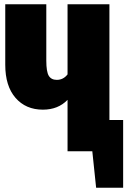

<svg xmlns="http://www.w3.org/2000/svg" viewBox="-20 -716 603 909"><path d="M498 -147.9H563V172.9H435.1L417 0H299.8V-243.2Q254.9 -196.8 183.1 -196.8Q102.1 -196.8 53.5 -252.7Q4.9 -308.6 4.9 -409.2V-695.8H199.2V-429.2Q199.2 -376.5 210.9 -357.2Q222.7 -337.9 249 -337.9Q279.8 -337.9 299.8 -363.8V-695.8H498Z"/></svg>

Font: Fira Sans Compressed Heavy
Style: Regular
Weight: 900
Width: 1
Designer: Carrois Corporate & Edenspiekermann AG
Foundry: Carrois Corporate GbR & Edenspiekermann AG
Version: Version 4.203;PS 004.203;hotconv 1.0.88;makeotf.lib2.5.64775